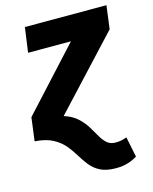

<svg xmlns="http://www.w3.org/2000/svg" viewBox="-141 -607 720 904"><g transform="rotate(-15 219.5 -155.5)"><path d="M311.8 221.5Q264.4 221.5 235.3 206.5Q206.3 191.5 187.5 167.7Q168.7 143.9 152.5 116.8Q136.4 89.7 115.4 64.7Q94.4 39.7 61 21.7Q27.5 3.7 -26.7 0L-11.8 -113.9L260.4 -410.6H51.5L68.4 -531.6H465.9L451.1 -418L136.3 -79.6Q176.4 -66.7 200.9 -44.2Q225.5 -21.7 241.2 3.9Q256.9 29.4 269.8 52.3Q282.6 75.1 298.7 89.6Q314.7 104.2 340.4 104.2Q359.1 104.2 371.1 101.3Q383.2 98.4 395.5 94L415.7 192.8Q397.4 204.8 371.6 213.1Q345.8 221.5 311.8 221.5Z"/></g></svg>

Font: Fira Sans Variable
Style: Italic
Weight: 397
Italic angle: -8°
Designer: Carrois Corporate & Edenspiekermann AG
Foundry: Carrois Corporate GbR & Edenspiekermann AG
Version: Version 4.202